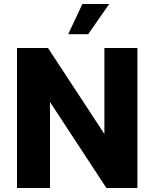

<svg xmlns="http://www.w3.org/2000/svg" viewBox="-20 -940 772 960"><path d="M65 -700H220L502 -270V-700H667V0H512L230 -430V0H65ZM392 -920H526L421 -769H321Z"/></svg>

Font: Moderustic
Style: Bold
Weight: 700
Designer: Tural Alisoy
Foundry: TAFT Foundry
Version: Version 2.120